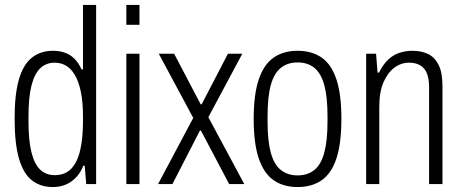

<svg xmlns="http://www.w3.org/2000/svg" viewBox="-20 -743 1862 775"><path d="M193 12Q144 12 109.5 -14.5Q75 -41 57 -101.5Q39 -162 39 -265Q39 -363 56.5 -423Q74 -483 109 -510.5Q144 -538 194 -538Q220 -538 241.5 -530.5Q263 -523 280 -506.5Q297 -490 309 -463H315V-723H368V0H328L322 -74H316Q302 -36 270 -12Q238 12 193 12ZM201 -36Q242 -36 267 -61.5Q292 -87 303.5 -136Q315 -185 315 -255V-272Q315 -332 306 -374Q297 -416 281.5 -441.5Q266 -467 245.5 -478.5Q225 -490 201 -490Q166 -490 142.5 -467.5Q119 -445 107 -397.5Q95 -350 95 -273V-253Q95 -176 107 -128Q119 -80 142.5 -58Q166 -36 201 -36Z M490 -643V-723H543V-643ZM490 0V-526H543V0Z M618 0 760 -267 621 -526H683L790 -322H794L900 -526H958L821 -270L966 0H905L791 -216H787L676 0Z M1181 12Q1124 12 1084.5 -15.5Q1045 -43 1024.5 -103.5Q1004 -164 1004 -263Q1004 -362 1024.5 -422.5Q1045 -483 1084.5 -510.5Q1124 -538 1181 -538Q1239 -538 1278.5 -510.5Q1318 -483 1338 -422.5Q1358 -362 1358 -263Q1358 -164 1338 -103.5Q1318 -43 1278.5 -15.5Q1239 12 1181 12ZM1181 -35Q1222 -35 1249 -57Q1276 -79 1289 -127Q1302 -175 1302 -253V-273Q1302 -352 1289 -399.5Q1276 -447 1249 -469Q1222 -491 1181 -491Q1141 -491 1113.5 -469Q1086 -447 1073 -399.5Q1060 -352 1060 -273V-253Q1060 -175 1073 -127Q1086 -79 1113.5 -57Q1141 -35 1181 -35Z M1458 0V-526H1498L1504 -450H1510Q1526 -483 1547 -502.5Q1568 -522 1593 -530Q1618 -538 1644 -538Q1681 -538 1708 -525Q1735 -512 1750.5 -481Q1766 -450 1766 -395V0H1712V-388Q1712 -414 1707.5 -433Q1703 -452 1693 -464.5Q1683 -477 1667.5 -483.5Q1652 -490 1631 -490Q1599 -490 1572 -470Q1545 -450 1528 -411Q1511 -372 1511 -313V0Z"/></svg>

Font: Archivo Condensed ExtraLight
Style: Regular
Weight: 250
Width: 3
Designer: Hector Gatti
Foundry: Omnibus-Type
Version: Version 2.001